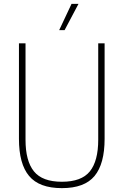

<svg xmlns="http://www.w3.org/2000/svg" viewBox="-20 -964 639 993"><path d="M300 9Q183 9 130.5 -53.8Q78 -116.5 78 -246V-740H112V-241Q112 -131.5 155.5 -77.8Q199 -24 300 -24Q401.5 -24 444.8 -77.8Q488 -131.5 488 -241V-740H521V-246Q521 -116.5 469 -53.8Q417 9 300 9ZM286 -808 350 -944H386L314 -808Z"/></svg>

Font: Encode Sans Cnd Th
Style: Regular
Weight: 100
Width: 3
Designer: Multiple Designers
Foundry: Impallari Type
Version: Version 3.002; ttfautohint (v1.8.3) -l 8 -r 50 -G 200 -x 14 